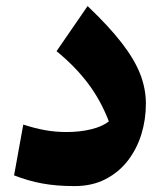

<svg xmlns="http://www.w3.org/2000/svg" viewBox="-20 -611 546 640"><path d="M466.3 -265.1Q466.3 -212.4 451.2 -163.3Q436 -114.3 406 -75.4Q376 -36.6 331.5 -13.7Q287.1 9.3 228.5 9.3Q168.5 9.3 121.6 0.7Q74.7 -7.8 26.9 -26.4L57.6 -195.8Q94.7 -183.6 129.6 -177.2Q164.6 -170.9 201.7 -170.9Q246.6 -170.9 284.4 -180.2Q322.3 -189.5 342.8 -206.5Q315.4 -277.8 272.2 -334.5Q229 -391.1 168.5 -440.4L272 -590.8Q342.8 -523.4 385.5 -468.3Q428.2 -413.1 447.3 -364.3Q466.3 -315.4 466.3 -265.1Z"/></svg>

Font: Pinar-DS1-FD Bold
Style: Regular
Weight: 700
Designer: Amin Abedi
Version: Version 2.000